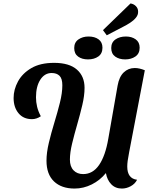

<svg xmlns="http://www.w3.org/2000/svg" viewBox="-20 -1074 874 1115"><path d="M413 21Q337 21 293.5 -20.5Q250 -62 250 -141Q250 -187 263.5 -244Q277 -301 295.5 -361.5Q314 -422 328 -478Q342 -534 342 -579Q342 -618 325.5 -634Q309 -650 280 -650Q239 -650 214 -611Q189 -572 189 -509Q189 -481 195.5 -454Q202 -427 217 -399Q206 -391 192.5 -386.5Q179 -382 166 -382Q116 -382 87.5 -416.5Q59 -451 59 -505Q59 -554 84.5 -601Q110 -648 162 -678.5Q214 -709 294 -709Q382 -709 426.5 -670Q471 -631 471 -564Q471 -519 458 -464Q445 -409 428.5 -352Q412 -295 399 -241.5Q386 -188 386 -147Q386 -107 407 -85Q428 -63 463 -63Q519 -63 555.5 -116Q592 -169 609 -269L663 -577Q672 -628 698.5 -653.5Q725 -679 763 -679Q789 -679 821 -666L730 -190Q724 -159 721.5 -140.5Q719 -122 719 -107Q719 -37 776 -30Q764 -6 739 7.5Q714 21 688 21Q650 21 626 -4Q602 -29 595 -69Q561 -27 513 -3Q465 21 413 21ZM600 -869 578 -899 738 -1054Q757 -1051 769.5 -1038Q782 -1025 782 -1007Q783 -988 769.5 -971.5Q756 -955 736 -942Q716 -929 696 -919ZM491 -729Q456 -729 433.5 -745.5Q411 -762 411 -795Q411 -828 435.5 -845Q460 -862 494 -862Q530 -862 552.5 -845.5Q575 -829 575 -797Q575 -763 551 -746Q527 -729 491 -729ZM707 -729Q672 -729 649 -745.5Q626 -762 626 -795Q626 -828 650.5 -845Q675 -862 711 -862Q745 -862 768 -845.5Q791 -829 791 -797Q791 -763 766.5 -746Q742 -729 707 -729Z"/></svg>

Font: Sansita Swashed Medium
Style: Regular
Weight: 500
Designer: Pablo Cosgaya
Foundry: Omnibus-Type
Version: Version 1.003; ttfautohint (v1.8.3)